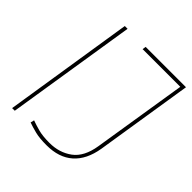

<svg xmlns="http://www.w3.org/2000/svg" viewBox="-193 -833 976 976"><g transform="rotate(45 295.0 -345.0)"><path d="M37 0 147 -700H167L56 0ZM155 -15 160 -35Q184 -26 215.5 -17.5Q247 -9 296 -9Q367 -9 418.5 -47Q470 -85 484 -173L565 -681H294L297 -700H587L504 -175Q489 -84 436 -37Q383 10 294 10Q243 10 211.5 2Q180 -6 155 -15Z"/></g></svg>

Font: Georama Thin
Style: Italic
Weight: 100
Italic angle: -9°
Designer: Jean-Baptiste Levee
Foundry: Production Type
Version: Version 1.000